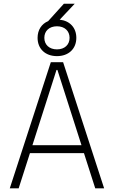

<svg xmlns="http://www.w3.org/2000/svg" viewBox="-20 -1035 626 1055"><path d="M33.7 0H82.5L144.5 -193.4H441.4L503.4 0H552.2L326.7 -693.4H259.3ZM158.2 -237.3 290.5 -650.9H295.4L427.7 -237.3ZM293 -726.6C356.9 -726.6 399.4 -766.6 399.4 -827.1C399.4 -882.8 363.8 -920.9 308.1 -926.8L390.6 -1014.6H331.1L244.6 -918.9C208.5 -903.8 186.5 -870.6 186.5 -827.1C186.5 -766.6 229 -726.6 293 -726.6ZM293 -763.7C251 -763.7 223.6 -789.1 223.6 -827.1C223.6 -865.2 251 -890.6 293 -890.6C335 -890.6 362.3 -865.2 362.3 -827.1C362.3 -789.1 335 -763.7 293 -763.7Z"/></svg>

Font: Cascadia Mono PL ExtraLight
Style: Regular
Weight: 200
Monospace: yes
Designer: Aaron Bell
Foundry: Saja Typeworks
Version: Version 2404.023